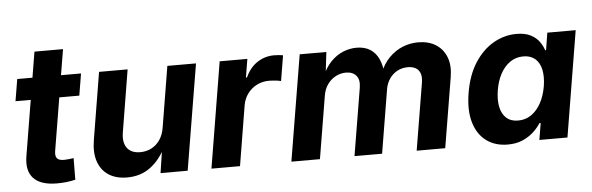

<svg xmlns="http://www.w3.org/2000/svg" viewBox="-46 -820 3018 978"><g transform="rotate(-5 1463.0 -331.0)"><path d="M380.9 -541 362.3 -429.2H36.1L54.7 -541ZM154.3 -672.4H300.3L215.3 -159.7Q210.9 -133.3 220.7 -121.6Q230.5 -109.9 256.8 -109.9Q266.1 -109.9 281.7 -111.6Q297.4 -113.3 305.7 -114.7L304.7 -4.4Q281.7 1.5 257.3 3.9Q232.9 6.3 210.4 6.3Q127.4 6.3 91.1 -32.5Q54.7 -71.3 66.9 -145Z M569.3 7.3Q513.2 7.3 475.3 -17.1Q437.5 -41.5 421.6 -87.4Q405.8 -133.3 416.5 -197.8L473.1 -541H619.1L566.9 -223.1Q558.6 -172.4 579.6 -143.8Q600.6 -115.2 647 -115.2Q677.7 -115.2 703.6 -128.4Q729.5 -141.6 747.3 -167.2Q765.1 -192.9 771 -229.5L822.3 -541H968.8L878.9 0H740.2L760.7 -135.7H772Q738.8 -67.4 688.5 -30Q638.2 7.3 569.3 7.3Z M1000.5 0 1089.8 -541H1231.4L1215.8 -446.8H1221.2Q1243.7 -496.6 1282.5 -522Q1321.3 -547.4 1368.2 -547.4Q1379.4 -547.4 1391.8 -546.4Q1404.3 -545.4 1414.1 -543.5L1392.6 -413.6Q1382.8 -416.5 1364.7 -418.5Q1346.7 -420.4 1330.6 -420.4Q1297.4 -420.4 1269 -406Q1240.7 -391.6 1221.7 -366Q1202.6 -340.3 1196.8 -305.7L1146.5 0Z M1409.2 0 1499 -541H1635.3L1619.6 -408.2L1608.9 -413.1Q1629.4 -462.4 1658.4 -492.2Q1687.5 -522 1721.4 -535.6Q1755.4 -549.3 1789.6 -549.3Q1831.1 -549.3 1859.4 -531.5Q1887.7 -513.7 1903.1 -479.7Q1918.5 -445.8 1920.9 -396L1905.3 -405.8Q1925.3 -456.1 1957 -487.8Q1988.8 -519.5 2026.9 -534.4Q2064.9 -549.3 2105 -549.3Q2157.2 -549.3 2194.3 -526.4Q2231.4 -503.4 2248.3 -460.9Q2265.1 -418.5 2255.4 -358.9L2195.8 0H2049.8L2106.4 -340.8Q2111.8 -372.1 2104.5 -391.1Q2097.2 -410.2 2080.8 -418.9Q2064.5 -427.7 2042 -427.7Q2012.2 -427.7 1987.8 -414.6Q1963.4 -401.4 1947.8 -378.4Q1932.1 -355.5 1927.2 -327.1L1873 0H1731.9L1789.1 -344.7Q1795.9 -385.3 1777.8 -406.5Q1759.8 -427.7 1725.6 -427.7Q1698.2 -427.7 1673.3 -414.8Q1648.4 -401.9 1631.1 -377.9Q1613.8 -354 1608.4 -320.8L1555.2 0Z M2515.1 9.3Q2451.7 9.3 2406.7 -23.4Q2361.8 -56.2 2343 -118.7Q2324.2 -181.2 2338.9 -270Q2354 -360.8 2394.3 -422.9Q2434.6 -484.9 2490.2 -516.6Q2545.9 -548.3 2607.4 -548.3Q2651.4 -548.3 2679.4 -533.9Q2707.5 -519.5 2723.4 -497.6Q2739.3 -475.6 2746.6 -452.6H2751L2765.1 -541H2910.2L2820.8 0H2677.2L2691.4 -85.4H2685.1Q2670.4 -62 2646.7 -40.3Q2623 -18.6 2590.6 -4.6Q2558.1 9.3 2515.1 9.3ZM2578.6 -107.9Q2616.2 -107.9 2645.8 -128.4Q2675.3 -148.9 2695.3 -185.3Q2715.3 -221.7 2723.6 -270.5Q2731.4 -319.3 2723.6 -355.5Q2715.8 -391.6 2692.6 -411.4Q2669.4 -431.2 2632.3 -431.2Q2594.2 -431.2 2564.7 -410.6Q2535.2 -390.1 2515.6 -354.2Q2496.1 -318.4 2488.3 -270.5Q2480.5 -222.2 2488 -185.5Q2495.6 -148.9 2518.3 -128.4Q2541 -107.9 2578.6 -107.9Z"/></g></svg>

Font: Inter 17pt
Style: Bold Italic
Weight: 700
Italic angle: -9.3988°
Version: Version 4.001;git-66647c0bb